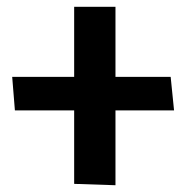

<svg xmlns="http://www.w3.org/2000/svg" viewBox="-20 -551 549 567"><path d="M494 -225H321V-4L199 -8V-225H24L16 -324H199V-531H321V-324H484Z"/></svg>

Font: Palanquin Dark
Style: Regular
Weight: 400
Designer: Pria Ravichandran
Version: Version 1.000